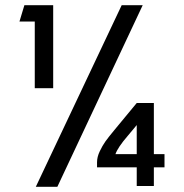

<svg xmlns="http://www.w3.org/2000/svg" viewBox="-20 -720 709 740"><path d="M449 -700H530L201 0H118ZM114 -380V-637H55L74 -700H185V-380ZM507 -323H573V-126H614V-75H573V-3H507V-75H354V-95Q354 -115 364.5 -137Q375 -159 386 -174.5Q397 -190 421 -219ZM472 -196Q434 -152 425 -126H507V-238Z"/></svg>

Font: Baumans
Style: Regular
Weight: 400
Designer: Henadij Zarechnjuk
Foundry: Cyreal (www.cyreal.org)
Version: Version 001.002